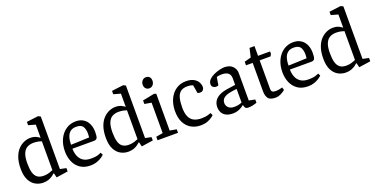

<svg xmlns="http://www.w3.org/2000/svg" viewBox="-24 -1401 4129 2113"><g transform="rotate(-20 2041.0 -345.0)"><path d="M224 9Q176 9 134 -14Q92 -37 66 -87.5Q40 -138 40 -218Q40 -298 60 -353Q80 -408 112.5 -441Q145 -474 182 -489Q219 -504 253 -504Q297 -504 324.5 -489.5Q352 -475 363 -465V-478V-492V-620L281 -643V-682L417 -699L445 -685V-70L516 -55V-16L380 4L367 -48L363 -49Q354 -40 335 -26Q316 -12 288 -1.5Q260 9 224 9ZM255 -61Q289 -61 319 -70.5Q349 -80 363 -87V-425Q351 -430 325.5 -435.5Q300 -441 269 -441Q228 -441 196.5 -424.5Q165 -408 147 -366.5Q129 -325 129 -251Q129 -187 140.5 -145Q152 -103 179.5 -82Q207 -61 255 -61Z M778 9Q705 9 657.5 -24Q610 -57 586.5 -111.5Q563 -166 563 -233Q563 -313 592 -374Q621 -435 671.5 -469.5Q722 -504 786 -504Q830 -504 861 -488.5Q892 -473 912 -447.5Q932 -422 941 -389Q950 -356 950 -322Q950 -268 940 -250.5Q930 -233 902 -233H651Q651 -188 666 -148.5Q681 -109 715.5 -85Q750 -61 808 -61Q867 -61 897.5 -73Q928 -85 928 -85L942 -57Q942 -57 931 -47Q920 -37 898.5 -24Q877 -11 847 -1Q817 9 778 9ZM652 -279 866 -287Q869 -305 869 -327Q869 -383 849 -414.5Q829 -446 771 -446Q730 -446 704 -427Q678 -408 665 -370.5Q652 -333 652 -279Z M1221 9Q1173 9 1131 -14Q1089 -37 1063 -87.5Q1037 -138 1037 -218Q1037 -298 1057 -353Q1077 -408 1109.5 -441Q1142 -474 1179 -489Q1216 -504 1250 -504Q1294 -504 1321.5 -489.5Q1349 -475 1360 -465V-478V-492V-620L1278 -643V-682L1414 -699L1442 -685V-70L1513 -55V-16L1377 4L1364 -48L1360 -49Q1351 -40 1332 -26Q1313 -12 1285 -1.5Q1257 9 1221 9ZM1252 -61Q1286 -61 1316 -70.5Q1346 -80 1360 -87V-425Q1348 -430 1322.5 -435.5Q1297 -441 1266 -441Q1225 -441 1193.5 -424.5Q1162 -408 1144 -366.5Q1126 -325 1126 -251Q1126 -187 1137.5 -145Q1149 -103 1176.5 -82Q1204 -61 1252 -61Z M1563 -41 1643 -55V-411L1563 -425V-466L1702 -494L1725 -485V-55L1803 -41V0H1563ZM1674 -568Q1649 -568 1633.5 -585Q1618 -602 1618 -630Q1618 -656 1635 -676Q1652 -696 1679 -696Q1705 -696 1720 -680Q1735 -664 1735 -636Q1735 -609 1719 -588.5Q1703 -568 1674 -568Z M2227 -52Q2227 -52 2208 -36.5Q2189 -21 2153.5 -6Q2118 9 2067 9Q2006 9 1957.5 -18.5Q1909 -46 1881 -100Q1853 -154 1853 -234Q1853 -288 1867.5 -336.5Q1882 -385 1910.5 -422.5Q1939 -460 1981.5 -482Q2024 -504 2079 -504Q2130 -504 2164 -486.5Q2198 -469 2215 -440.5Q2232 -412 2232 -379Q2232 -363 2220 -348Q2208 -333 2186 -333Q2167 -333 2160.5 -336.5Q2154 -340 2154 -340L2138 -434Q2138 -434 2121 -440Q2104 -446 2073 -446Q2022 -446 1993.5 -423.5Q1965 -401 1953 -356.5Q1941 -312 1941 -246Q1941 -178 1959.5 -137.5Q1978 -97 2014 -79Q2050 -61 2102 -61Q2150 -61 2182 -71.5Q2214 -82 2214 -82Z M2447 7Q2396 7 2364.5 -10Q2333 -27 2319 -55.5Q2305 -84 2305 -117Q2305 -158 2325 -189Q2345 -220 2384.5 -240Q2424 -260 2484 -268L2574 -281V-356Q2574 -400 2548.5 -420Q2523 -440 2476 -440Q2450 -440 2432 -436Q2414 -432 2414 -432L2399 -340Q2399 -340 2391.5 -336.5Q2384 -333 2367 -333Q2350 -333 2335.5 -345.5Q2321 -358 2321 -379Q2321 -410 2344.5 -433.5Q2368 -457 2402.5 -472.5Q2437 -488 2471 -496Q2505 -504 2525 -504Q2590 -504 2623 -470Q2656 -436 2656 -389V-68L2727 -54V-16Q2727 -16 2713 -11Q2699 -6 2676.5 -1Q2654 4 2627 4Q2599 4 2590 -11Q2581 -26 2579 -42H2575Q2569 -36 2551 -24Q2533 -12 2506 -2.5Q2479 7 2447 7ZM2485 -56Q2523 -56 2548.5 -65Q2574 -74 2574 -74V-233Q2512 -228 2472 -216.5Q2432 -205 2412.5 -184.5Q2393 -164 2393 -132Q2393 -101 2416.5 -78.5Q2440 -56 2485 -56Z M2838 -442H2760V-484L2838 -505L2862 -609H2920V-495H3061V-467L3047 -442H2920V-114Q2920 -82 2932.5 -73Q2945 -64 2970 -64Q2999 -64 3024.5 -70.5Q3050 -77 3050 -77L3060 -45Q3061 -45 3044 -32.5Q3027 -20 3001 -8Q2975 4 2946 4Q2881 4 2859.5 -27Q2838 -58 2838 -107Z M3325 9Q3252 9 3204.5 -24Q3157 -57 3133.5 -111.5Q3110 -166 3110 -233Q3110 -313 3139 -374Q3168 -435 3218.5 -469.5Q3269 -504 3333 -504Q3377 -504 3408 -488.5Q3439 -473 3459 -447.5Q3479 -422 3488 -389Q3497 -356 3497 -322Q3497 -268 3487 -250.5Q3477 -233 3449 -233H3198Q3198 -188 3213 -148.5Q3228 -109 3262.5 -85Q3297 -61 3355 -61Q3414 -61 3444.5 -73Q3475 -85 3475 -85L3489 -57Q3489 -57 3478 -47Q3467 -37 3445.5 -24Q3424 -11 3394 -1Q3364 9 3325 9ZM3199 -279 3413 -287Q3416 -305 3416 -327Q3416 -383 3396 -414.5Q3376 -446 3318 -446Q3277 -446 3251 -427Q3225 -408 3212 -370.5Q3199 -333 3199 -279Z M3768 9Q3720 9 3678 -14Q3636 -37 3610 -87.5Q3584 -138 3584 -218Q3584 -298 3604 -353Q3624 -408 3656.5 -441Q3689 -474 3726 -489Q3763 -504 3797 -504Q3841 -504 3868.5 -489.5Q3896 -475 3907 -465V-478V-492V-620L3825 -643V-682L3961 -699L3989 -685V-70L4060 -55V-16L3924 4L3911 -48L3907 -49Q3898 -40 3879 -26Q3860 -12 3832 -1.5Q3804 9 3768 9ZM3799 -61Q3833 -61 3863 -70.5Q3893 -80 3907 -87V-425Q3895 -430 3869.5 -435.5Q3844 -441 3813 -441Q3772 -441 3740.5 -424.5Q3709 -408 3691 -366.5Q3673 -325 3673 -251Q3673 -187 3684.5 -145Q3696 -103 3723.5 -82Q3751 -61 3799 -61Z"/></g></svg>

Font: Faustina VF Beta
Style: Regular
Weight: 400
Designer: Alfonso Garcia
Foundry: Omnibus-Type
Version: Version 1.006